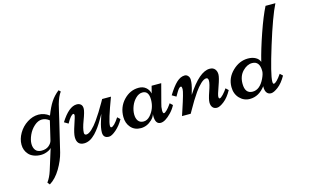

<svg xmlns="http://www.w3.org/2000/svg" viewBox="-104 -937 2361 1468"><g transform="rotate(-15 1076.5 -203.0)"><path d="M129.4 243.2 114.7 225.1Q139.6 191.4 155.3 142.3Q170.9 93.3 185.3 46.4Q199.7 -0.5 207.5 -24.9Q201.2 -15.6 184.6 -7.3Q154.3 7.8 123.5 7.8Q92.8 7.8 67.6 -2Q42.5 -11.7 27.8 -28.3Q-1.5 -60.5 -1.5 -106Q-1.5 -151.4 24.2 -195.3Q49.8 -239.3 93 -267.1Q136.2 -294.9 182.4 -294.9Q228.5 -294.9 266.6 -265.1Q290.5 -327.6 315.7 -366Q340.8 -404.3 379.9 -435.1L394 -421.4Q370.6 -390.6 354 -331.5Q349.1 -314 339.6 -271.2Q330.1 -228.5 327.6 -219.2L268.6 27.8Q253.4 88.4 216.1 150.9Q178.7 213.4 129.4 243.2ZM220.7 -80.1 256.3 -230Q229.5 -252 198.5 -252Q167.5 -252 137.5 -225.3Q107.4 -198.7 90.6 -161.1Q73.7 -123.5 73.7 -92.3Q73.7 -61 89.1 -41.7Q104.5 -22.5 136.7 -22.5Q172.4 -22.5 194.1 -40.8Q215.8 -59.1 220.7 -80.1Z M754.4 -284.2Q689 -109.9 689 -72.8Q689 -57.1 696.8 -57.1Q718.3 -57.1 759.3 -119.6L780.3 -99.6Q754.4 -53.2 719 -22.7Q683.6 7.8 661.6 7.8Q616.2 7.8 616.2 -38.1Q616.2 -73.7 632.8 -125Q649.4 -176.3 649.4 -176.8Q647 -172.4 637.7 -156.5Q628.4 -140.6 624 -132.8Q619.6 -125 609.6 -109.1Q599.6 -93.3 593 -84.2Q586.4 -75.2 575.4 -61Q564.5 -46.9 555.9 -38.6Q547.4 -30.3 535.6 -20.3Q523.9 -10.3 513.2 -4.9Q488.8 7.8 465.3 7.8Q407.2 7.8 407.2 -56.2Q407.2 -85.4 428.2 -147.2Q449.2 -209 449.2 -220Q449.2 -231 442.4 -231Q422.9 -231 388.2 -168.9L356.4 -188Q423.3 -294.9 485.4 -294.9Q505.9 -294.9 518.1 -283.4Q530.3 -272 529.5 -248.3Q528.8 -224.6 505.6 -163.8Q482.4 -103 482.4 -70.8Q482.4 -53.2 498.5 -53.2Q517.1 -53.2 542.7 -76.9Q568.4 -100.6 592.3 -134.8Q630.4 -188.5 671.4 -260.7L684.6 -284.2Z M1076.2 -284.2H1152.3L1113.8 -138.2Q1104.5 -107.4 1104.5 -82.3Q1104.5 -57.1 1113.3 -57.1Q1122.1 -57.1 1137.5 -72.5Q1152.8 -87.9 1163.6 -103.5L1174.8 -119.1L1195.8 -99.6Q1179.7 -68.4 1154.8 -42.5Q1106.4 7.8 1070.8 7.8Q1028.8 7.8 1028.8 -57.1Q1028.8 -67.9 1029.8 -73.2Q1022.5 -48.3 1002 -29.3Q962.9 7.8 913.8 7.8Q864.7 7.8 835.2 -25.6Q805.7 -59.1 805.7 -109.4Q805.7 -187.5 856.4 -241.2Q907.2 -294.9 975.6 -294.9Q1009.8 -294.9 1032.2 -276.1Q1054.7 -257.3 1061.5 -227.1ZM994.6 -252.9Q966.3 -252.9 941.7 -229.2Q917 -205.6 903.8 -172.1Q890.6 -138.7 890.6 -106.9Q890.6 -75.2 904.5 -55.7Q918.5 -36.1 947.5 -36.1Q976.6 -36.1 1000 -62.5Q1044.4 -113.3 1044.4 -183.1Q1044.4 -252.9 994.6 -252.9Z M1354.5 -137.2Q1456.5 -294.9 1537.6 -294.9Q1564.9 -294.9 1578.6 -278.3Q1592.3 -261.7 1592.3 -236.3Q1592.3 -210.9 1569.6 -148.4Q1546.9 -85.9 1546.9 -71Q1546.9 -56.2 1554.2 -56.2Q1564 -56.2 1583 -76.4Q1602.1 -96.7 1616.7 -119.1L1637.2 -99.6Q1607.9 -46.4 1573 -19.3Q1538.1 7.8 1516.4 7.8Q1494.6 7.8 1482.4 -6.6Q1470.2 -21 1470.2 -45.9Q1470.2 -70.8 1490 -127.2Q1509.8 -183.6 1509.8 -207.3Q1509.8 -231 1493.7 -231Q1475.1 -231 1449.7 -207.3Q1424.3 -183.6 1400.4 -149.4Q1362.3 -94.7 1322.8 -23.4L1309.6 0H1240.7L1255.9 -45.9Q1298.3 -172.9 1298.3 -196.5Q1298.3 -220.2 1290.5 -220.2Q1276.4 -220.2 1256.8 -186.5Q1252.4 -178.7 1249.5 -174.1Q1246.6 -169.4 1242.9 -162.8Q1239.3 -156.2 1238.3 -154.8L1205.6 -173.8Q1243.7 -235.8 1275.4 -265.4Q1307.1 -294.9 1340.3 -294.9Q1355.5 -294.9 1366.5 -282.2Q1377.4 -269.5 1377.4 -251.5Q1377.4 -233.4 1374.5 -216.1Q1371.6 -198.7 1368.4 -187.3Q1365.2 -175.8 1360.1 -157.7Q1355 -139.6 1354.5 -137.2Z M1899.9 -60.1Q1848.6 7.8 1777.3 7.8Q1729.5 7.8 1696.3 -27.1Q1663.1 -62 1663.1 -116.2Q1663.1 -189 1717.8 -241.9Q1772.5 -294.9 1840.3 -294.9Q1875.5 -294.9 1900.6 -281Q1925.8 -267.1 1933.1 -243.2Q1955.6 -335.4 1997.8 -457.3Q2040 -579.1 2075.7 -648.9H2153.8Q2108.4 -559.1 2042 -344.5Q1975.6 -129.9 1975.6 -76.2Q1975.6 -57.1 1983.4 -57.1Q2002.9 -57.1 2045.9 -119.1L2066.9 -99.6Q2036.1 -44.9 2001 -18.6Q1965.8 7.8 1944.6 7.8Q1923.3 7.8 1911.4 -7.6Q1899.4 -22.9 1899.4 -52.2Q1899.4 -53.2 1899.7 -55.9Q1899.9 -58.6 1899.9 -60.1ZM1751.5 -119.1Q1751.5 -40.5 1812 -40.5Q1868.7 -40.5 1905.3 -116.2Q1922.4 -151.9 1922.4 -173.8Q1922.4 -252.9 1862.3 -252.9Q1822.3 -252.9 1786.9 -216.1Q1751.5 -179.2 1751.5 -119.1Z"/></g></svg>

Font: Niconne
Style: Regular
Weight: 400
Designer: Vernon Adams
Foundry: Vernon Adams
Version: Version 1.002